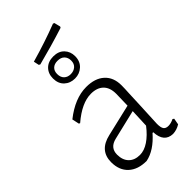

<svg xmlns="http://www.w3.org/2000/svg" viewBox="-246 -869 945 945"><g transform="rotate(-45 226.5 -396.0)"><path d="M336 -795 344 -763 341 -757Q244 -726 143 -700L136 -704L130 -732Q236 -762 329 -798ZM293 -608Q293 -572 270 -551Q247 -530 215 -530Q182 -530 160 -550.5Q138 -571 138 -607Q138 -641 159 -662Q180 -683 216 -683Q252 -683 272.5 -661.5Q293 -640 293 -608ZM168 -608Q168 -585 181 -572.5Q194 -560 215 -560Q236 -560 250 -572Q264 -584 264 -606Q264 -627 251.5 -640Q239 -653 215 -653Q193 -653 180.5 -641Q168 -629 168 -608ZM353 -345Q353 -324 351 -289.5Q349 -255 348 -216Q342 -102 342 -87Q342 -61 349.5 -50.5Q357 -40 375 -40Q393 -40 413 -50L420 -45L414 -12Q390 3 363 4Q303 2 300 -71H295Q238 -6 177 6Q117 6 83 -25.5Q49 -57 49 -113Q49 -194 137 -214L303 -253L305 -334Q305 -377 282 -399.5Q259 -422 217 -422Q153 -422 77 -357L71 -360L63 -397Q145 -462 224 -462Q285 -462 319 -431Q353 -400 353 -345ZM147 -179Q96 -167 96 -119Q96 -81 117 -59.5Q138 -38 175 -38Q205 -38 236.5 -59Q268 -80 298 -119L302 -216Z"/></g></svg>

Font: Luna Sans Light
Style: Regular
Weight: 300
Designer: Juan Pablo del Peral
Foundry: Huerta Tipografica
Version: Version 2.001; ttfautohint (v1.5)